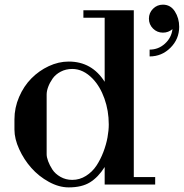

<svg xmlns="http://www.w3.org/2000/svg" viewBox="-20 -792 789 824"><path d="M274.9 12.2Q232.9 12.2 189.7 -11.5Q146.5 -35.2 114.5 -71.3Q82.5 -107.4 62.3 -151.9Q42 -196.3 42 -235.8V-279.8Q42 -329.6 62 -376Q82 -422.4 114.5 -455.3Q147 -488.3 189.2 -508.1Q231.4 -527.8 274.9 -527.8Q374.5 -527.8 429.2 -440.9V-715.8H337.9V-748H554.2V-32.2H646V0H429.2V-75.2Q401.4 -31.2 366.2 -9.5Q331.1 12.2 274.9 12.2ZM180.2 -129.9Q180.2 -117.7 186.5 -100.3Q192.9 -83 204.8 -64.5Q216.8 -45.9 239.5 -33Q262.2 -20 290 -20Q321.8 -20 348.9 -37.1Q376 -54.2 393.6 -80.6Q411.1 -106.9 423.6 -139.6Q436 -172.4 441.4 -202.4Q446.8 -232.4 446.8 -257.8Q446.8 -316.9 428.2 -368.9Q409.7 -420.9 377.9 -454.1Q337.4 -496.1 290 -496.1Q262.7 -496.1 240.5 -484.4Q218.3 -472.7 205.8 -454.8Q193.4 -437 186.8 -419.2Q180.2 -401.4 180.2 -386.2ZM679.2 -772Q711.9 -772 730.5 -742.9Q749 -713.9 749 -676.8Q749 -624.5 711.7 -587.2Q674.3 -549.8 622.1 -549.8V-579.1Q659.7 -579.1 687.7 -604.5Q715.8 -629.9 720.2 -667Q702.6 -651.9 679.2 -651.9Q654.3 -651.9 636.7 -669.4Q619.1 -687 619.1 -711.9Q619.1 -736.8 636.7 -754.4Q654.3 -772 679.2 -772Z"/></svg>

Font: Fin Serif Display
Style: Italic
Weight: 400
Designer: J. Blake Harris
Version: Version 1.006;FEAKit 1.0